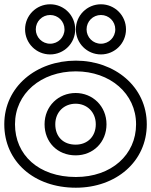

<svg xmlns="http://www.w3.org/2000/svg" viewBox="-22 -836 705 896"><path d="M212 -766C249.2 -766 279 -736.2 279 -699C279 -661.8 249.2 -632 212 -632C174.8 -632 145 -661.8 145 -699C145 -736.2 174.8 -766 212 -766ZM212 -816C147.2 -816 95 -763.8 95 -699C95 -634.2 147.2 -582 212 -582C276.8 -582 329 -634.2 329 -699C329 -763.8 276.8 -816 212 -816ZM449 -766C486.2 -766 516 -736.2 516 -699C516 -661.8 486.2 -632 449 -632C411.8 -632 382 -661.8 382 -699C382 -736.2 411.8 -766 449 -766ZM449 -816C384.2 -816 332 -763.8 332 -699C332 -634.2 384.2 -582 449 -582C513.8 -582 566 -634.2 566 -699C566 -763.8 513.8 -816 449 -816ZM-2 -256C-2 -82.4 136.4 40 332 40C519.7 40 663 -82.1 663 -256C663 -432.4 512.5 -553 332 -553C148.7 -553 -2 -432.5 -2 -256ZM48 -256C48 -399.5 169.3 -503 332 -503C491.5 -503 613 -399.6 613 -256C613 -113.9 498.3 -10 332 -10C157.6 -10 48 -113.6 48 -256ZM236 -256C236 -313.3 277.2 -352 331 -352C383.6 -352 425 -313.4 425 -256C425 -199.2 386.6 -161 331 -161C272.3 -161 236 -198.9 236 -256ZM186 -256C186 -173.1 245.7 -111 331 -111C413.4 -111 475 -172.8 475 -256C475 -340.6 410.4 -402 331 -402C250.8 -402 186 -340.7 186 -256Z"/></svg>

Font: Hussar Techniczny
Style: Bold 
Weight: 700
Foundry: Cannot Into Space Fonts
Version: Version 0.77